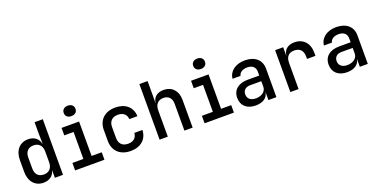

<svg xmlns="http://www.w3.org/2000/svg" viewBox="-22 -1570 4645 2369"><g transform="rotate(-20 2300.0 -386.0)"><path d="M408 -573 411 -448H408C393 -518 338 -560 259 -560C150 -560 78 -480 78 -352V-197C78 -70 150 10 259 10C338 10 393 -32 409 -102V0H516V-730H408ZM297 -84C228 -84 186 -126 186 -203V-347C186 -424 228 -466 297 -466C366 -466 408 -422 408 -346V-205C408 -128 366 -84 297 -84Z M862 -645C909 -645 939 -671 939 -713C939 -755 909 -782 862 -782C815 -782 785 -755 785 -713C785 -671 815 -645 862 -645ZM1060 0V-98H927V-550H697V-452H819V-98H675V0Z M1404 10C1536 10 1622 -65 1626 -185H1520C1516 -121 1472 -85 1404 -85C1330 -85 1286 -128 1286 -203V-348C1286 -422 1330 -465 1404 -465C1472 -465 1516 -429 1520 -366H1626C1622 -486 1536 -560 1404 -560C1267 -560 1178 -479 1178 -347V-203C1178 -71 1267 10 1404 10Z M2038 -560C1955 -560 1902 -517 1893 -445H1891L1892 -550V-730H1784V0H1892V-347C1892 -424 1934 -468 2002 -468C2069 -468 2110 -426 2110 -354V0H2218V-366C2218 -485 2147 -560 2038 -560Z M2562 -645C2609 -645 2639 -671 2639 -713C2639 -755 2609 -782 2562 -782C2515 -782 2485 -755 2485 -713C2485 -671 2515 -645 2562 -645ZM2760 0V-98H2627V-550H2397V-452H2519V-98H2375V0Z M3105 -560C2983 -560 2895 -495 2887 -398H2992C2999 -440 3043 -468 3103 -468C3170 -468 3210 -434 3210 -374V-323H3059C2936 -323 2860 -261 2860 -156C2860 -53 2931 10 3045 10C3138 10 3200 -31 3211 -99H3213V0H3318V-376C3318 -489 3236 -560 3105 -560ZM3077 -72C3009 -72 2968 -106 2968 -163C2968 -216 3004 -249 3062 -249H3210V-177C3210 -115 3155 -72 3077 -72Z M3757 -560C3673 -560 3619 -518 3609 -445H3607V-550H3501V0H3609V-343C3609 -424 3648 -466 3720 -466C3794 -466 3834 -423 3834 -347V-314H3945V-356C3945 -481 3871 -560 3757 -560Z M4305 -560C4183 -560 4095 -495 4087 -398H4192C4199 -440 4243 -468 4303 -468C4370 -468 4410 -434 4410 -374V-323H4259C4136 -323 4060 -261 4060 -156C4060 -53 4131 10 4245 10C4338 10 4400 -31 4411 -99H4413V0H4518V-376C4518 -489 4436 -560 4305 -560ZM4277 -72C4209 -72 4168 -106 4168 -163C4168 -216 4204 -249 4262 -249H4410V-177C4410 -115 4355 -72 4277 -72Z"/></g></svg>

Font: Tekne LDO SemiBold
Style: Regular
Weight: 600
Monospace: yes
Designer: Alessio Laiso, Mario Rullo, Paolo Rosset
Foundry: Alessio Laiso
Version: Version 1.000;hotconv 1.0.109;makeotfexe 2.5.65596